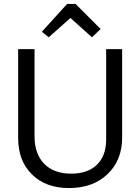

<svg xmlns="http://www.w3.org/2000/svg" viewBox="-20 -943 711 973"><path d="M227 -754 192 -782 320 -923H363L490 -796L446 -754L337 -852ZM330 10Q212 10 142 -59Q72 -128 72 -243V-694H155V-253Q155 -163 204 -113Q253 -63 341 -63Q425 -63 471.5 -108.5Q518 -154 518 -236V-694H599V-246Q599 -131 525 -60.5Q451 10 330 10Z"/></svg>

Font: Cantarell
Style: Regular
Weight: 400
Designer: Dave Crossland, Nikolaus Waxweiler, Florian Fecher, Jacques Le Bailly, Eben Sorkin, Alexei Vanyashin, Alexios Zavras, Em
Version: Version 0.303